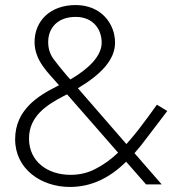

<svg xmlns="http://www.w3.org/2000/svg" viewBox="-20 -731 715 761"><path d="M207 -401 214 -393C211 -392 209 -390 206 -389C132 -352 40 -296 40 -179C40 -61 143 10 257 10C346 10 417 -29 478 -88C479 -89 479 -89 480 -90L559 0H621L513 -124C530 -143 547 -164 563 -186C590 -221 616 -256 643 -291L602 -316C578 -282 553 -249 528 -216C513 -197 497 -178 481 -160L289 -381C289 -382 289 -382 290 -382C382 -437 436 -495 436 -562C436 -637 381 -711 280 -711C180 -711 117 -649 117 -564C117 -489 175 -439 207 -401ZM259 -416 247 -429C229 -450 212 -471 196 -492C179 -513 171 -537 171 -564C171 -621 209 -664 280 -664C349 -664 383 -615 383 -562C383 -510 334 -460 259 -416ZM448 -126C421 -100 392 -79 361 -63C330 -46 296 -38 260 -38C168 -38 95 -91 95 -182C95 -269 163 -314 230 -349C235 -352 241 -354 246 -357Z"/></svg>

Font: Jost Light
Style: Regular
Weight: 300
Version: Version 3.710